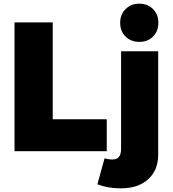

<svg xmlns="http://www.w3.org/2000/svg" viewBox="-20 -823 940 1045"><path d="M59 -701H267V-174H561V0H59ZM549 39Q559 41 569 43Q579 45 589 45Q639 47 639 -12V-544H841V19Q841 104 785.5 153.5Q730 203 635 202Q565 202 510 180ZM738 -803Q784 -803 813 -773.5Q842 -744 842 -699Q842 -653 813 -624Q784 -595 738 -595Q693 -595 663.5 -624Q634 -653 634 -699Q634 -744 663.5 -773.5Q693 -803 738 -803Z"/></svg>

Font: Alexandria ExtraBold
Style: Regular
Weight: 800
Designer: Mohamed Gaber
Foundry: Kief Type Foundry
Version: Version 5.100